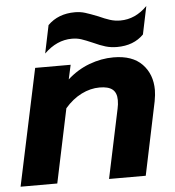

<svg xmlns="http://www.w3.org/2000/svg" viewBox="-51 -740 716 787"><g transform="rotate(-5 307.5 -346.5)"><path d="M174 -650Q217 -693 286 -693Q308 -693 327.5 -687Q347 -681 380 -668Q406 -656 426.5 -649.5Q447 -643 469 -643Q531 -643 580 -693L556 -578Q515 -536 446 -536Q421 -536 399 -542.5Q377 -549 349 -562Q319 -575 302 -580.5Q285 -586 264 -586Q202 -586 150 -535ZM104 -480H250L237 -421Q278 -458 327.5 -476.5Q377 -495 427 -495Q505 -495 545 -453.5Q585 -412 585 -347Q585 -328 580 -301L517 0H366L426 -284Q430 -301 430 -319Q430 -349 413 -363Q396 -377 360 -377Q322 -377 285 -358.5Q248 -340 217 -304L153 0H2Z"/></g></svg>

Font: Prompt Semibold
Style: Italic
Weight: 600
Italic angle: -12°
Designer: Katatrad Team
Foundry: CadsonDemak
Version: Version 1.000